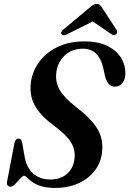

<svg xmlns="http://www.w3.org/2000/svg" viewBox="-20 -914 637 944"><path d="M251.5 10Q208.5 10 181.2 1Q154 -8 138 -19.8Q122 -31.5 113.2 -40.8Q104.5 -50 99 -50Q92.5 -50 80.2 -36.5Q68 -23 55 -9.5Q42 4 33 4Q10.5 4 15 -22.5L50.5 -207.5Q55 -232.5 70.5 -232.5Q79 -232.5 83 -226.8Q87 -221 90 -207L100.5 -147Q109.5 -91 142.5 -61.2Q175.5 -31.5 227.5 -31.5Q277.5 -31.5 309 -58.8Q340.5 -86 346 -132.5Q352 -175.5 330.2 -212.5Q308.5 -249.5 250 -292.5Q183.5 -341.5 155 -388.5Q126.5 -435.5 130.5 -495.5Q134.5 -552.5 167 -601.5Q199.5 -650.5 257.8 -680.5Q316 -710.5 395 -710.5Q464 -710.5 509 -687.8Q554 -665 575.8 -628.5Q597.5 -592 596.5 -551.5Q595.5 -523 581.8 -505.5Q568 -488 544.5 -488Q510.5 -488 497 -537L488 -578Q467 -674.5 388 -674.5Q331 -674.5 295.8 -639Q260.5 -603.5 256.5 -553.5Q252 -508.5 274 -471Q296 -433.5 352 -389.5Q406.5 -348 436 -312.5Q465.5 -277 475.8 -242.8Q486 -208.5 482 -169Q477.5 -116.5 446.8 -76Q416 -35.5 365.8 -12.8Q315.5 10 251.5 10ZM312.5 -747Q292.5 -735.5 284 -745Q275 -755 291.5 -769L417 -873.5Q428.5 -883 436.8 -888.8Q445 -894.5 455.5 -894.5Q466 -894.5 471.8 -889Q477.5 -883.5 483.5 -873.5L553.5 -766Q557.5 -759.5 555.5 -753.5Q553.5 -747.5 549 -744.5Q538.5 -736.5 526 -747L436 -808.5Z"/></svg>

Font: Fraunces 144pt S050 SemiBold
Style: Italic
Weight: 600
Italic angle: -16°
Version: Version 1.000; ttfautohint (v1.8.3)